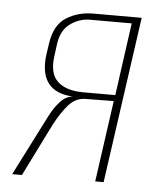

<svg xmlns="http://www.w3.org/2000/svg" viewBox="-43 -532 456 569"><g transform="rotate(5 185.5 -247.5)"><path d="M14 0 105 -179Q118 -205 135 -224Q152 -243 173 -245Q123 -247 100 -276Q77 -305 84 -361L89 -395Q97 -451 132 -473Q167 -495 212 -495H356L286 0H261L295 -242L209 -241Q181 -240 160.5 -216.5Q140 -193 120 -155L43 0ZM203 -260H298L328 -476H204Q173 -476 146 -457Q119 -438 113 -397L108 -359Q101 -307 126.5 -283.5Q152 -260 203 -260Z"/></g></svg>

Font: Alumni Sans SC Thin
Style: Italic
Weight: 100
Italic angle: -8°
Designer: Robert E. Leuschke
Foundry: Robert E. Leuschke
Version: Version 1.016